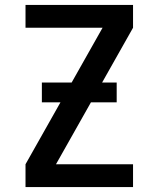

<svg xmlns="http://www.w3.org/2000/svg" viewBox="-20 -755 640 775"><path d="M83 0V-92L394 -643H83V-735H517V-643L206 -92H517V0ZM149 -342V-422H451V-342Z"/></svg>

Font: Iosevka Aile Semibold
Style: Regular
Weight: 600
Designer: Belleve Invis
Foundry: Belleve Invis
Version: Version 31.1.0; ttfautohint (v1.8.4)